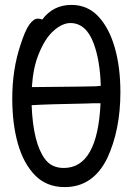

<svg xmlns="http://www.w3.org/2000/svg" viewBox="-20 -739 540 783"><path d="M244 24Q170 24 123 -24Q76 -72 53 -153Q30 -234 30 -337Q30 -457 64 -557Q82 -614 99.5 -638.5Q117 -663 134 -663Q145 -663 152 -659Q197 -719 271 -719Q337 -719 381 -672Q425 -625 448 -545Q471 -465 471 -363Q471 -209 417 -93Q417 -93 417 -93Q359 24 244 24ZM267 -645Q234 -645 198 -613Q162 -581 136 -514Q115 -461 110 -384H132Q347 -386 369 -387Q374 -388 391 -389Q388 -492 362 -562Q331 -645 267 -645ZM240 -54Q378 -54 390 -318Q350 -318 336 -317Q170 -314 109 -310Q115 -156 163 -91Q190 -54 240 -54Z"/></svg>

Font: Moon Stars Kai HW
Style: Bold
Weight: 700
Designer: GuiWonder
Version: Version 1.101